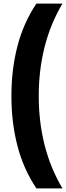

<svg xmlns="http://www.w3.org/2000/svg" viewBox="-20 -828 368 1068"><path d="M182.5 220Q110 111.5 76.8 -17.5Q43.5 -146.5 43.5 -294Q43.5 -441.5 76.8 -570.5Q110 -699.5 182.5 -808H327.5Q261 -696.5 228.2 -567.2Q195.5 -438 195.5 -294Q195.5 -150 228.2 -20.8Q261 108.5 327.5 220Z"/></svg>

Font: Encode Sans Condensed Condensed
Style: Bold
Weight: 700
Width: 3
Designer: Multiple Designers
Foundry: Impallari Type
Version: Version 3.000; ttfautohint (v1.8.3) -l 8 -r 50 -G 200 -x 14 